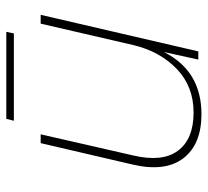

<svg xmlns="http://www.w3.org/2000/svg" viewBox="-45 -604 659 609"><g transform="rotate(-90 284.5 -299.5)"><path d="M488 -609 483 -585H206L212 -609ZM514 -500H542L426 0H400L424 -109Q364 10 227 10Q131 10 87 -47.5Q43 -105 67 -208L135 -500H163L96 -207Q74 -114 111 -64.5Q148 -15 232 -15Q315 -15 370.5 -68.5Q426 -122 446 -206Z"/></g></svg>

Font: Elaine Sans ExtraLight
Style: Italic
Weight: 275
Italic angle: -13°
Designer: Wei Huang
Foundry: Wei Huang
Version: Version 2.001;December 24, 2019;FontCreator 12.0.0.2547 64-b